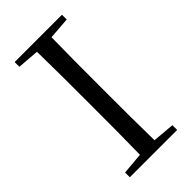

<svg xmlns="http://www.w3.org/2000/svg" viewBox="-226 -793 858 858"><g transform="rotate(-45 202.5 -364.0)"><path d="M53 -698 156 -690C158 -591 158 -491 158 -391V-337C158 -236 158 -137 156 -39L53 -30V0H352V-30L248 -39C246 -137 246 -237 246 -337V-391C246 -492 246 -592 248 -690L352 -698V-728H53Z"/></g></svg>

Font: Harano Aji Mincho CN
Style: Regular
Weight: 400
Foundry: Masamichi Hosoda
Version: HaranoAjiMinchoCN-Regular version 20230610;ttx 4.39.4